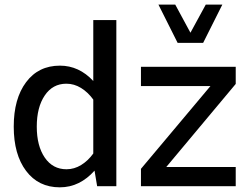

<svg xmlns="http://www.w3.org/2000/svg" viewBox="-20 -801 1065 826"><path d="M586.4 -430.7V-513.7H994.1V-439.9L695.3 -82.5H994.1V0H586.4V-74.7L885.3 -430.7ZM39.1 -256.3Q39.1 -376.5 92.3 -447.5Q145.5 -518.6 237.8 -518.6Q319.8 -518.6 381.3 -452.6V-714.8H480.5V0H397.9L386.7 -66.9Q356 -32.2 318.6 -13.7Q281.2 4.9 237.3 4.9Q145.5 4.9 92.3 -65.7Q39.1 -136.2 39.1 -256.3ZM138.2 -256.3Q138.2 -173.3 172.6 -123Q207 -72.8 266.1 -72.8Q299.3 -72.8 329.1 -91.1Q358.9 -109.4 381.3 -140.6V-372.6Q358.4 -404.3 328.6 -422.6Q298.8 -440.9 265.6 -440.9Q206.5 -440.9 172.4 -390.1Q138.2 -339.4 138.2 -256.3ZM661.6 -781.2H733.9L799.3 -660.2L865.2 -781.2H936.5L854 -616.7H744.1Z"/></svg>

Font: Estedad-FD Medium
Style: Regular
Weight: 500
Designer: Amin Abedi
Version: Version 7.3